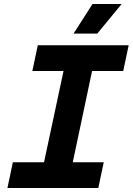

<svg xmlns="http://www.w3.org/2000/svg" viewBox="-20 -935 660 955"><path d="M17 0 44 -128H199L296 -582H141L168 -710H620L593 -582H438L342 -128H496L469 0ZM346 -768 440 -915H585L464 -768Z"/></svg>

Font: Geist Mono
Style: Bold Italic
Weight: 700
Italic angle: -12°
Monospace: yes
Designer: Basement.studio, Andrés Briganti, Mateo Zaragoza
Foundry: Basement.studio, Vercel, Andrés Briganti, Guido Ferreyra, Mateo Zaragoza
Version: Version 1.500; ttfautohint (v1.8.4.7-5d5b)